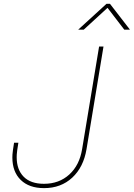

<svg xmlns="http://www.w3.org/2000/svg" viewBox="-20 -970 696 1000"><path d="M209.5 9.8Q131.8 9.8 88.1 -32.7Q44.4 -75.2 44.4 -149.9Q44.4 -156.7 44.9 -165.3Q45.4 -173.8 47.4 -188.2Q49.3 -202.6 53.2 -226.6H75.7Q71.8 -202.6 69.8 -188.5Q67.9 -174.3 67.4 -166.3Q66.9 -158.2 66.9 -151.4Q66.9 -86.4 103.3 -49.6Q139.6 -12.7 209 -12.7Q287.6 -12.7 340.8 -61Q394 -109.4 407.7 -193.4L496.1 -727.5H519L430.7 -193.4Q415 -99.1 356.2 -44.7Q297.4 9.8 209.5 9.8ZM416 -815.4H387.7L388.2 -816.4L534.7 -950.2H552.7L656.2 -816.4L655.8 -815.4H627.4L540 -929.2Z"/></svg>

Font: Inter 28pt Thin
Style: Italic
Weight: 250
Italic angle: -9.3988°
Designer: Rasmus Andersson
Foundry: rsms
Version: Version 4.001;git-66647c0bb